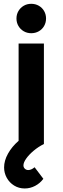

<svg xmlns="http://www.w3.org/2000/svg" viewBox="-20 -774 336 1032"><path d="M68.5 -674.5Q68.5 -696.5 79 -714.5Q89.5 -732.5 107.5 -743Q125.5 -753.5 148 -753.5Q170.5 -753.5 188.8 -743Q207 -732.5 217.2 -714.5Q227.5 -696.5 227.5 -674.5Q227.5 -652.5 217.2 -634.5Q207 -616.5 188.8 -606Q170.5 -595.5 148 -595.5Q125.5 -595.5 107.5 -606Q89.5 -616.5 79 -634.5Q68.5 -652.5 68.5 -674.5ZM80 -540H216V0Q186 15 160.8 36.2Q135.5 57.5 120.8 78.5Q106 99.5 106 115Q106 125.5 113.5 132.8Q121 140 132 140Q148 140 166 125L213 187Q195 211.5 168.5 225.2Q142 239 113 239Q81 239 55.8 223.2Q30.5 207.5 16.2 181.5Q2 155.5 2 126Q2 89.5 23 51.8Q44 14 80 -17Z"/></svg>

Font: Hauora ExtraBold
Style: Regular
Weight: 800
Designer: Wayne Shih
Foundry: WCYS
Version: Version 1.001